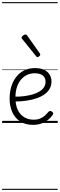

<svg xmlns="http://www.w3.org/2000/svg" viewBox="-20 -1163 566 1816"><path d="M293 18Q219 18 169.5 -15Q120 -48 95.5 -104Q71 -160 71 -229Q71 -294 88 -347.5Q105 -401 136.5 -439.5Q168 -478 212 -498.5Q256 -519 311 -519Q365 -519 399 -502Q433 -485 450 -456.5Q467 -428 467 -393Q467 -355 450 -324.5Q433 -294 402 -271.5Q371 -249 328 -234Q285 -219 232 -211Q179 -203 120 -203V-249Q165 -248 207.5 -253.5Q250 -259 287 -269.5Q324 -280 352 -297Q380 -314 395.5 -337Q411 -360 411 -390Q411 -430 383.5 -450Q356 -470 307 -470Q272 -470 239.5 -456Q207 -442 181.5 -413.5Q156 -385 141 -342Q126 -299 126 -240Q126 -168 149 -122Q172 -76 210.5 -53.5Q249 -31 296 -31Q335 -31 360.5 -42Q386 -53 404.5 -70Q423 -87 439 -106Q448 -114 455.5 -113.5Q463 -113 472 -107Q480 -101 483 -93Q486 -85 479 -77Q463 -53 436.5 -31Q410 -9 374 4.5Q338 18 293 18ZM335 -623Q331 -623 327.5 -625Q324 -627 321 -632L191 -793Q187 -797 185.5 -800Q184 -803 184 -807Q184 -814 190.5 -820.5Q197 -827 205.5 -832Q214 -837 221 -837Q230 -837 237 -827L356 -659Q359 -654 360 -651.5Q361 -649 361 -647Q361 -639 351.5 -631Q342 -623 335 -623ZM0 623H526V633H0ZM0 -20H526V0H0ZM0 -505H526V-500H0ZM0 -1143H526V-1133H0Z"/></svg>

Font: Playwrite CL Guides
Style: Regular
Weight: 400
Designer: Veronika Burian, José Scaglione
Foundry: TypeTogether
Version: Version 1.003